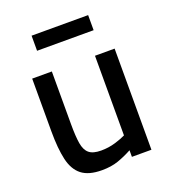

<svg xmlns="http://www.w3.org/2000/svg" viewBox="-129 -785 797 892"><g transform="rotate(-20 269.5 -338.5)"><path d="M223.2 10.9Q158.1 10.9 123.3 -16.4Q88.6 -43.6 76 -99.1Q63.3 -154.5 63.3 -238.7V-500H160.5V-238.2Q160.5 -179.5 166.3 -144Q172.2 -108.5 191.5 -92.4Q210.7 -76.3 250.8 -76.3Q288 -76.3 321.3 -86.4Q354.7 -96.5 373.8 -106.3V-500H470.9V0H374.4V-32.5Q339.6 -13.7 304.6 -1.4Q269.7 10.9 223.2 10.9ZM128.9 -613.8V-688.4H408.5V-613.8Z"/></g></svg>

Font: Titillium Web SemiBold
Style: Regular
Weight: 600
Designer: Mohamed Gaber, Accademia di Belle Arti di Urbino
Foundry: Kief Type Foundry, Accademia di Belle Arti di Urbino
Version: Version 3.000; ttfautohint (v1.8.4)